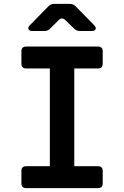

<svg xmlns="http://www.w3.org/2000/svg" viewBox="-20 -970 640 990"><path d="M115.1 0Q90.4 0 90.4 -24.7V-88.3Q90.4 -113 115.1 -113H237V-617H115.1Q90.4 -617 90.4 -641.7V-705.3Q90.4 -730 115.1 -730H484.9Q509.6 -730 509.6 -705.3V-641.7Q509.6 -617 484.9 -617H363V-113H484.9Q509.6 -113 509.6 -88.3V-24.7Q509.6 0 484.9 0ZM147.6 -810Q131.1 -810 127 -819.5Q122.9 -828.9 134.2 -840.3L229.3 -937.1Q241.6 -950 259.1 -950H340.5Q358 -950 370.3 -937.1L465.4 -840.3Q476.7 -828.9 473 -819.5Q469.4 -810 452.4 -810H392.5Q375 -810 362.6 -822.3L316.3 -866.8Q298.7 -883.7 281.9 -865.8L238.8 -822.9Q226.4 -810 208.9 -810Z"/></svg>

Font: Pitagon Sans Mono
Style: Regular
Weight: 400
Monospace: yes
Designer: Travis Tran
Foundry: Pitagon
Version: Version 1.001;gftools[0.9.26]